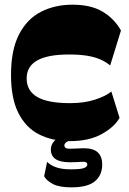

<svg xmlns="http://www.w3.org/2000/svg" viewBox="-20 -588 552 819"><path d="M278 14Q203.5 14 147 -14.5Q90.5 -43 58.8 -105.3Q27 -167.5 27 -268.5Q27 -375.2 61.3 -441.4Q95.5 -507.5 154.8 -537.7Q214 -568 289.3 -568Q367.3 -568 417 -538.7Q466.7 -509.5 496 -458L450 -308.8Q429.5 -325.5 405.6 -335.5Q381.8 -345.5 350 -350.5Q318.3 -355.5 273.5 -355.5Q183.5 -355.5 138.6 -330.1Q93.7 -304.8 93.7 -253.3Q93.7 -200.7 138.9 -174.4Q184 -148 278.8 -148Q339.8 -148 386 -163.2Q432.3 -178.5 455 -197.7L490 -85.3Q468 -46 413.7 -16Q359.5 14 278 14ZM284.5 211.2Q233 211.2 205.6 196.9Q178.3 182.5 168.3 163.7L181 102.5Q195.8 117.5 220.3 125.9Q244.8 134.3 281.5 134.3Q325.7 134.3 339.1 128.5Q352.5 122.8 352.5 113.5Q352.5 102 334.5 102Q322.5 102.7 307.2 103.5Q292 104.2 278.5 104.2Q236.8 104.2 216.8 90.4Q196.8 76.5 196.8 49.5Q196.8 28.8 212.9 11.9Q229 -5 257 -14.5L325.2 0Q287.5 6.3 271 14Q254.5 21.8 254.5 32Q254.5 38.3 259.5 42.4Q264.5 46.5 277.5 46.5Q291.7 46.5 307.4 45.4Q323 44.3 336.2 44.3Q378.7 44.3 397.4 62.3Q416 80.3 416 113.8Q416 159 385 185.1Q354 211.2 284.5 211.2Z"/></svg>

Font: Savate ExtraLight
Style: Regular
Weight: 200
Designer: Max Esnée
Foundry: Plomb Type
Version: Version 2.000